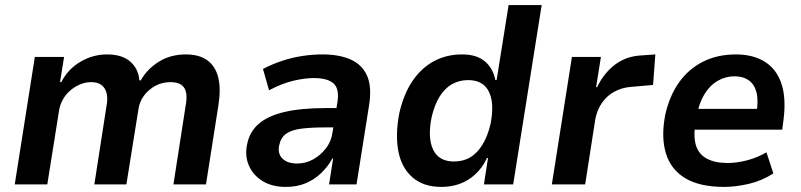

<svg xmlns="http://www.w3.org/2000/svg" viewBox="-20 -725 3151 755"><path d="M38 0 117 -501H232L216 -402H221Q247 -453 296 -482Q345 -511 401 -511Q460 -511 492 -483Q524 -455 528 -410L533 -408Q558 -453 604 -482Q650 -511 711 -511Q763 -511 795 -488Q827 -465 838 -421Q849 -377 839 -312L790 0H662L709 -303Q716 -339 712 -360Q708 -381 693 -391.5Q678 -402 650 -402Q617 -402 590 -387Q563 -372 545.5 -348Q528 -324 524 -293L477 0H351L398 -303Q405 -338 399 -359.5Q393 -381 378 -391.5Q363 -402 339 -402Q315 -402 293.5 -392.5Q272 -383 255 -368Q238 -353 227.5 -334Q217 -315 213 -295L166 0Z M1104 10Q1050 10 1012.5 -13Q975 -36 958.5 -74.5Q942 -113 952 -159Q962 -208 998.5 -239Q1035 -270 1100 -285Q1165 -300 1261 -300H1321L1311 -224H1259Q1203 -224 1164.5 -219Q1126 -214 1105 -199Q1084 -184 1078 -154Q1071 -121 1090.5 -101.5Q1110 -82 1149 -82Q1181 -82 1210 -97.5Q1239 -113 1261 -141Q1283 -169 1288 -207L1307 -324Q1315 -376 1291.5 -397Q1268 -418 1214 -418Q1178 -418 1133.5 -407.5Q1089 -397 1038 -370L1014 -454Q1053 -474 1091.5 -486.5Q1130 -499 1169.5 -505Q1209 -511 1248 -511Q1314 -511 1359 -491Q1404 -471 1423.5 -427Q1443 -383 1431 -309L1382 0H1274L1290 -102H1287Q1269 -69 1242 -43.5Q1215 -18 1181 -4Q1147 10 1104 10Z M1716 10Q1645 10 1602 -27.5Q1559 -65 1546.5 -130Q1534 -195 1550 -279Q1567 -355 1602 -406.5Q1637 -458 1686.5 -484.5Q1736 -511 1797 -511Q1855 -511 1887 -483.5Q1919 -456 1928 -410L1933 -411L1980 -705H2110L1998 0H1883L1899 -104H1895Q1877 -65 1849 -39.5Q1821 -14 1787.5 -2Q1754 10 1716 10ZM1765 -90Q1802 -90 1829.5 -106.5Q1857 -123 1877.5 -156.5Q1898 -190 1909 -238Q1925 -319 1902.5 -364.5Q1880 -410 1821 -410Q1786 -410 1757.5 -394Q1729 -378 1708.5 -345Q1688 -312 1677 -263Q1661 -182 1683.5 -136Q1706 -90 1765 -90Z M2150 0 2229 -501H2343L2324 -382H2328Q2354 -437 2398 -470.5Q2442 -504 2501 -507L2557 -511L2548 -391L2458 -383Q2424 -380 2395 -364Q2366 -348 2347 -320.5Q2328 -293 2321 -257L2281 0Z M2828 10Q2732 10 2675 -24Q2618 -58 2598.5 -122Q2579 -186 2596 -274Q2613 -349 2650.5 -401.5Q2688 -454 2744.5 -482.5Q2801 -511 2874 -511Q2941 -511 2987 -482.5Q3033 -454 3052.5 -397Q3072 -340 3061 -254L3056 -215H2691L2704 -297H2973L2954 -275Q2963 -329 2955 -361Q2947 -393 2924.5 -409Q2902 -425 2868 -425Q2833 -425 2802 -407Q2771 -389 2750 -354.5Q2729 -320 2719 -268L2715 -244Q2706 -189 2716.5 -154Q2727 -119 2759 -101.5Q2791 -84 2841 -84Q2877 -84 2917.5 -94.5Q2958 -105 2994 -126L3021 -43Q2976 -14 2924.5 -2Q2873 10 2828 10Z"/></svg>

Font: Nunito Sans 7pt SemiCondensed
Style: Bold Italic
Weight: 700
Width: 4
Italic angle: -9°
Designer: Vernon Adams
Foundry: Vernon Adams
Version: Version 3.101;gftools[0.9.27]